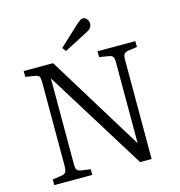

<svg xmlns="http://www.w3.org/2000/svg" viewBox="-129 -1029 1070 1143"><g transform="rotate(-15 406.0 -457.5)"><path d="M64 0V-35L120 -43Q138 -45 145.5 -56Q153 -67 153 -94V-612Q153 -636 147 -645.5Q141 -655 120 -658L64 -667V-703H245L607 -114L608 -118V-611Q608 -636 601.5 -645.5Q595 -655 574 -658L519 -667V-703H752V-667L696 -659Q678 -656 671 -646.5Q664 -637 664 -609V0H593L209 -619V-615V-90Q209 -64 215.5 -55Q222 -46 241 -43L298 -35V0ZM338 -753 321 -776 447 -893Q460 -904 468 -909.5Q476 -915 484 -915Q499 -915 509 -902.5Q519 -890 519 -876Q519 -859 509.5 -847.5Q500 -836 481 -827Z"/></g></svg>

Font: Literata 18pt Light
Style: Regular
Weight: 300
Designer: Latin by Veronika Burian and Jose Scaglione. Greek by Irene Vlachou. Cyrillic by Vera Evstafieva.
Foundry: TypeTogether
Version: Version 3.103;gftools[0.9.29]